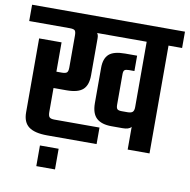

<svg xmlns="http://www.w3.org/2000/svg" viewBox="-106 -716 949 961"><g transform="rotate(10 368.5 -235.0)"><path d="M577 -597H688V0H577ZM542 -471V-393H514Q498 -393 492 -388Q486 -383 486 -367V-212Q486 -195 492 -189.5Q498 -184 514 -184H544Q562 -184 569.5 -191Q577 -198 577 -216L587 -158Q587 -128 576 -114.5Q565 -101 533 -101H477Q426 -101 400.5 -124.5Q375 -148 375 -201V-380Q375 -427 399 -449Q423 -471 481 -471ZM44 -471H158V-117Q158 -98 164.5 -91Q171 -84 190 -84H419V0H168Q104 0 74 -22.5Q44 -45 44 -95ZM-20 -631H757V-548H290L300 -559Q315 -557 323.5 -549.5Q332 -542 332 -522V-334Q332 -284 307 -261.5Q282 -239 224 -239H133V-322H186Q205 -322 211.5 -328.5Q218 -335 218 -354V-516Q218 -536 212 -542Q206 -548 186 -548H-20ZM141 56H236V161H141Z"/></g></svg>

Font: Teko Light Medium
Style: Regular
Weight: 500
Version: Version 2.000;gftools[0.9.28.dev9+g7d2139d.d20230707]